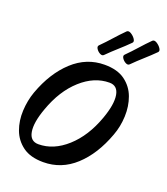

<svg xmlns="http://www.w3.org/2000/svg" viewBox="-130 -753 772 885"><g transform="rotate(20 256.0 -310.5)"><path d="M184 40Q121 40 83.5 12.5Q46 -15 30 -58.5Q14 -102 16.5 -152Q19 -202 35 -247Q74 -354 142 -416.5Q210 -479 298 -479Q361 -479 398.5 -451.5Q436 -424 452 -380.5Q468 -337 466 -286.5Q464 -236 447 -191Q408 -84 340.5 -22Q273 40 184 40ZM135 -30Q209 -30 274 -88.5Q339 -147 375 -247Q402 -322 394.5 -365.5Q387 -409 347 -409Q273 -409 208 -350.5Q143 -292 107 -191Q80 -117 87.5 -73.5Q95 -30 135 -30ZM242 -554Q268 -580 291.5 -606.5Q315 -633 340 -658Q348 -665 361 -657Q374 -649 382 -637Q390 -625 383 -618Q358 -593 331.5 -569.5Q305 -546 279 -520Q272 -513 260.5 -519Q249 -525 242 -536Q235 -547 242 -554ZM368 -554Q394 -580 417.5 -606.5Q441 -633 466 -658Q474 -665 487 -657Q500 -649 508 -637Q516 -625 509 -618Q484 -593 457.5 -569.5Q431 -546 405 -520Q398 -513 386.5 -519Q375 -525 368 -536Q361 -547 368 -554Z"/></g></svg>

Font: Story Script
Style: Regular
Weight: 400
Designer: Lana Roulhac, Ben Buysse
Version: Version 1.000; ttfautohint (v1.8.4.7-5d5b)